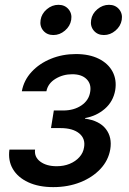

<svg xmlns="http://www.w3.org/2000/svg" viewBox="-20 -767 533 794"><path d="M200.2 6.8Q140.1 6.8 96.9 -13.2Q53.7 -33.2 33.2 -68.1Q12.7 -103 19 -148.4H125Q121.1 -117.7 146.7 -98.6Q172.4 -79.6 214.4 -79.6Q244.1 -79.6 268.3 -89.6Q292.5 -99.6 308.3 -117.2Q324.2 -134.8 327.6 -157.7Q334 -193.8 307.4 -215.6Q280.8 -237.3 230 -237.3H190.9L202.6 -310.1H241.7Q285.6 -310.1 316.7 -331.1Q347.7 -352.1 353 -387.2Q358.4 -419.4 338.1 -439.7Q317.9 -460 278.8 -460Q240.2 -460 209.2 -440.9Q178.2 -421.9 171.9 -389.6H70.3Q78.6 -435.1 110.6 -469.7Q142.6 -504.4 190.4 -523.9Q238.3 -543.5 293.9 -543.5Q349.6 -543.5 388.7 -523.9Q427.7 -504.4 445.6 -470.5Q463.4 -436.5 456.5 -394Q448.2 -347.2 413.6 -317.1Q378.9 -287.1 332 -278.8L331.5 -276.4Q391.1 -268.1 417.7 -233.6Q444.3 -199.2 436 -149.4Q428.2 -103.5 395.3 -68.4Q362.3 -33.2 311.8 -13.2Q261.2 6.8 200.2 6.8ZM409.7 -622.1Q383.3 -622.1 367.9 -640.4Q352.5 -658.7 356.9 -684.6Q360.8 -710.4 382.6 -728.8Q404.3 -747.1 430.7 -747.1Q457 -747.1 472.4 -728.8Q487.8 -710.4 483.4 -684.6Q479 -658.7 457.5 -640.4Q436 -622.1 409.7 -622.1ZM200.7 -622.1Q174.3 -622.1 158.9 -640.4Q143.6 -658.7 147.9 -684.6Q151.9 -710.4 173.6 -728.8Q195.3 -747.1 221.7 -747.1Q248 -747.1 263.4 -728.8Q278.8 -710.4 274.4 -684.6Q270 -658.7 248.5 -640.4Q227.1 -622.1 200.7 -622.1Z"/></svg>

Font: Inter 20pt Medium
Style: Italic
Weight: 500
Italic angle: -9.3988°
Version: Version 4.001;git-66647c0bb